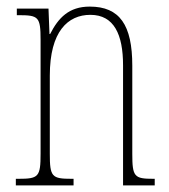

<svg xmlns="http://www.w3.org/2000/svg" viewBox="-20 -562 513 582"><path d="M28 0H203V-20H197C137 -20 131 -26 131 -96V-333C131 -467 186 -517 254 -517C326 -517 353 -457 353 -364V0H449V-20H445C387 -20 381 -26 381 -96V-363C381 -486 343 -542 252 -542C189 -542 157 -508 132 -459H130L127 -536H31V-516H36C97 -516 103 -511 103 -441V-96C103 -26 97 -20 36 -20H28Z"/></svg>

Font: Noto Serif Bengali ExtraCondensed Thin
Style: Regular
Weight: 100
Width: 2
Designer: Juan Bruce, Universal Thirst, Indian Type Foundry and the Monotype Design Team.
Foundry: Monotype Imaging Inc.
Version: Version 2.003